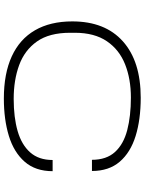

<svg xmlns="http://www.w3.org/2000/svg" viewBox="103 -841 750 996"><g transform="rotate(90 478.0 -343.0)"><path d="M491 12Q362 12 272.5 -29Q183 -70 137 -149.5Q91 -229 91 -343Q91 -513 194.5 -605.5Q298 -698 487 -698Q600 -698 685.5 -671.5Q771 -645 819 -589Q867 -533 867 -445H809Q809 -520 768.5 -564.5Q728 -609 655 -628Q582 -647 486 -647Q390 -647 314 -617Q238 -587 194 -522.5Q150 -458 150 -356V-332Q150 -224 195 -160Q240 -96 317.5 -67.5Q395 -39 493 -39Q589 -39 660 -59.5Q731 -80 770.5 -124.5Q810 -169 810 -241H868Q868 -152 819 -96Q770 -40 685 -14Q600 12 491 12Z"/></g></svg>

Font: Archivo Expanded Thin
Style: Regular
Weight: 250
Width: 7
Designer: Hector Gatti
Foundry: Omnibus-Type
Version: Version 2.001